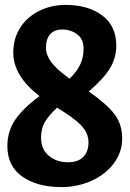

<svg xmlns="http://www.w3.org/2000/svg" viewBox="-20 -751 527 781"><path d="M477 -187Q477 -132 443 -86.5Q409 -41 352 -15.5Q295 10 230 10Q132 10 71 -32.5Q10 -75 10 -157Q10 -218 43 -265.5Q76 -313 141 -360Q34 -442 34 -537Q34 -594 62 -638Q90 -682 139 -706.5Q188 -731 247 -731Q338 -731 395.5 -688.5Q453 -646 453 -565Q453 -516 427.5 -473.5Q402 -431 341 -379Q413 -329 445 -287.5Q477 -246 477 -187ZM167 -557Q167 -528 188 -499Q209 -470 263 -431Q294 -461 307 -490Q320 -519 320 -553Q320 -592 294 -611.5Q268 -631 232 -631Q201 -631 184 -611.5Q167 -592 167 -557ZM340 -172Q340 -209 311 -240Q282 -271 212 -313Q179 -282 163 -255.5Q147 -229 147 -191Q147 -144 178.5 -117.5Q210 -91 257 -91Q297 -91 318.5 -112.5Q340 -134 340 -172Z"/></svg>

Font: Enriqueta
Style: Bold
Weight: 700
Designer: Viviana Monsalve, Gustavo Ibarra
Foundry: 72Puntos
Version: Version 2.000